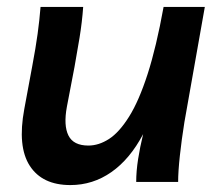

<svg xmlns="http://www.w3.org/2000/svg" viewBox="-20 -525 631 554"><path d="M183 9Q102 9 66 -46.5Q30 -102 50 -210L73 -334Q83 -387 88.5 -427Q94 -467 97 -505H220Q217 -462 209.5 -416Q202 -370 195 -332L173 -217Q163 -163 177.5 -134Q192 -105 235 -105Q265 -105 294.5 -124Q324 -143 352.5 -188.5Q381 -234 406 -311.5Q431 -389 452 -505H571L512 -172Q504 -122 499 -76Q494 -30 494 0H373Q373 -31 378.5 -66Q384 -101 393 -138Q355 -66 301.5 -28.5Q248 9 183 9Z"/></svg>

Font: Livvic SemiBold
Style: Italic
Weight: 600
Italic angle: -10°
Designer: Jacques Le Bailly, Baron von Fonthausen
Version: Version 1.001; ttfautohint (v1.8.2)